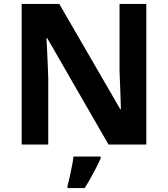

<svg xmlns="http://www.w3.org/2000/svg" viewBox="-20 -734 853 975"><path d="M723 0H531L220 -540H216Q218 -506 219.5 -472Q221 -438 222.5 -404Q224 -370 225 -336V0H90V-714H281L591 -179H594Q593 -212 592 -245Q591 -278 589.5 -310.5Q588 -343 587 -376V-714H723ZM491 71Q481 93 468.5 117.5Q456 142 441.5 168Q427 194 410 221H323V208Q329 188 334.5 162Q340 136 345.5 109Q351 82 353 61H491Z"/></svg>

Font: Noto Sans Thai
Style: Bold
Weight: 700
Designer: Monotype Design Team
Foundry: Monotype Imaging Inc.
Version: Version 2.001